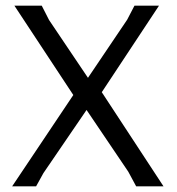

<svg xmlns="http://www.w3.org/2000/svg" viewBox="-20 -661 629 681"><path d="M560 0 341 -334 544 -641H457L431 -591L292 -385L154 -590L128 -641H31L240 -324L23 0H108L134 -47L287 -271L435 -52L463 0Z"/></svg>

Font: Alegreya Sans
Style: Regular
Weight: 400
Designer: Juan Pablo del Peral
Foundry: Huerta Tipografica
Version: Version 1.000;PS 001.000;hotconv 1.0.70;makeotf.lib2.5.58329